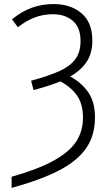

<svg xmlns="http://www.w3.org/2000/svg" viewBox="-20 -744 536 944"><path d="M37 125Q168 88 244.5 45.5Q321 3 354.5 -48Q388 -99 388 -166Q388 -230 360.5 -271.5Q333 -313 277 -344Q233 -325 145 -301L133 -347Q223 -372 273.5 -395Q324 -418 350 -452.5Q376 -487 376 -542Q376 -609 338 -641.5Q300 -674 241 -674Q191 -674 149 -657.5Q107 -641 68 -610L39 -649Q85 -687 135 -705.5Q185 -724 244 -724Q327 -724 380.5 -679Q434 -634 434 -544Q434 -482 406 -440Q378 -398 325 -368Q381 -338 414 -290Q447 -242 447 -167Q447 -80 405 -17.5Q363 45 274 92Q185 139 37 180Z"/></svg>

Font: Noto Sans UI NarrowLight
Style: Regular
Weight: 300
Width: 4
Designer: Monotype Design Team
Foundry: Monotype Imaging Inc.
Version: Version 1.001